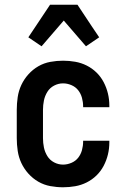

<svg xmlns="http://www.w3.org/2000/svg" viewBox="-20 -785 540 813"><path d="M247 8Q220 8 193 3Q166 -2 142.5 -15.5Q119 -29 100.5 -49.5Q82 -70 70.5 -94.5Q59 -119 55 -146Q51 -173 51 -200V-320Q51 -347 55 -374Q59 -401 70.5 -425.5Q82 -450 100.5 -470.5Q119 -491 142.5 -504.5Q166 -518 193 -523Q220 -528 247 -528Q273 -528 298.5 -523.5Q324 -519 347 -507.5Q370 -496 388.5 -478Q407 -460 419 -437Q431 -414 437 -389Q443 -364 443 -338V-331H332V-334Q332 -353 327 -371Q322 -389 311 -403Q300 -417 282.5 -424.5Q265 -432 247 -432Q227 -432 209 -422.5Q191 -413 180.5 -396Q170 -379 166 -359.5Q162 -340 162 -320V-200Q162 -180 166 -160.5Q170 -141 180.5 -124Q191 -107 209 -97.5Q227 -88 247 -88Q265 -88 282.5 -95.5Q300 -103 311 -117Q322 -131 327 -149Q332 -167 332 -186V-189H443V-182Q443 -156 437 -131Q431 -106 419 -83Q407 -60 388.5 -42Q370 -24 347 -12.5Q324 -1 298.5 3.5Q273 8 247 8ZM156 -589 100 -627 192 -765H308L369 -673L400 -627L344 -589L250 -698Z"/></svg>

Font: Iosevka Term Curly
Style: Bold
Weight: 700
Designer: Belleve Invis
Foundry: Belleve Invis
Version: Version 32.3.0